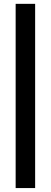

<svg xmlns="http://www.w3.org/2000/svg" viewBox="-20 -770 264 1000"><path d="M61.5 209.5V-750H163V209.5Z"/></svg>

Font: Cabin Condensed Medium
Style: Regular
Weight: 500
Width: 3
Designer: Pablo Impallari
Foundry: Pablo Impallari. http://www.impallari.com Igino Marini. http://www.ikern.com
Version: Version 3.001; ttfautohint (v1.8.3)